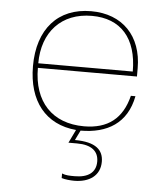

<svg xmlns="http://www.w3.org/2000/svg" viewBox="-53 -559 722 836"><g transform="rotate(5 308.0 -141.0)"><path d="M102 -266C102 -403 184 -492 317 -492C443 -492 515 -412 515 -266ZM415 137C415 87 383 53 290 53L311 10C427 10 513 -40 536 -160H516C491 -59 428 -10 324 -10C185 -10 102 -98 102 -246H535V-282C535 -423 449 -512 312 -512C167 -512 80 -414 80 -252C80 -99 157 -3 291 9L263 67H301C364 67 395 93 395 138C395 187 360 210 303 210C281 210 264 210 247 203V223C262 228 287 230 302 230C368 230 415 198 415 137Z"/></g></svg>

Font: Perun Thin
Style: Regular
Weight: 100
Foundry: Copyright (c) Stefan Peev, Context Ltd, 2016
Version: Version 1.089